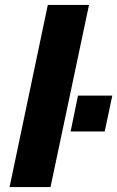

<svg xmlns="http://www.w3.org/2000/svg" viewBox="-20 -763 478 783"><path d="M19 0 175 -743H343L186 0ZM268 -227 298 -373H438L407 -227Z"/></svg>

Font: Saira SemiExpanded
Style: Bold Italic
Weight: 700
Width: 6
Italic angle: -12°
Designer: Hector Gatti with collaboration of the Omnibus-Type team
Foundry: Omnibus-Type
Version: Version 1.101